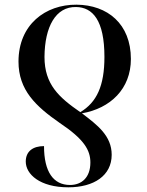

<svg xmlns="http://www.w3.org/2000/svg" viewBox="-20 -566 627 820"><path d="M307 -546C174 -547 59 -461 59 -303C59 -181 133 -112 235 -41C340 29 366 76 366 128C366 193 328 224 279 224C208 224 168 168 168 58C121 58 90 80 90 124C90 178 150 234 272 234C381 234 457 184 457 95C457 14 396 -32 330 -82C451 -103 539 -186 539 -314C539 -464 439 -545 307 -546ZM305 -536C376 -535 426 -479 426 -323C426 -199 393 -129 323 -87C232 -150 170 -205 170 -323C171 -452 218 -538 305 -536Z"/></svg>

Font: Noto Serif Display Medium
Style: Regular
Weight: 500
Designer: Monotype Design Team
Foundry: Monotype Imaging Inc.
Version: Version 2.009